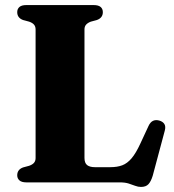

<svg xmlns="http://www.w3.org/2000/svg" viewBox="-20 -720 688 758"><path d="M362.5 -641 338.5 -634.5Q326.5 -630 320 -622.8Q313.5 -615.5 313.5 -604V-96.5Q313.5 -76.5 324 -68.2Q334.5 -60 354.5 -60H415.5Q443 -60 462.8 -67.5Q482.5 -75 499.5 -95Q516.5 -115 534 -153L566.5 -223Q573.5 -238 584.2 -243Q595 -248 609 -244Q623 -240 629 -230.2Q635 -220.5 630.5 -204L583 -26.5Q576 -3.5 566 7.2Q556 18 536.5 18Q525 18 513.5 13.5Q502 9 487.8 4.5Q473.5 0 453 0H84Q65.5 0 56.8 -7.8Q48 -15.5 48 -28Q48 -50.5 71 -59L95 -65.5Q108 -70 114.2 -77.2Q120.5 -84.5 120.5 -96V-604Q120.5 -615.5 114.2 -622.8Q108 -630 95 -634.5L71 -641Q48 -649.5 48 -672Q48 -685 56.8 -692.5Q65.5 -700 84 -700H349.5Q368.5 -700 377.2 -692.5Q386 -685 386 -672Q386 -649.5 362.5 -641Z"/></svg>

Font: Fraunces
Style: Bold
Weight: 700
Version: Version 1.000;[b76b70a41]